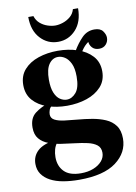

<svg xmlns="http://www.w3.org/2000/svg" viewBox="-103 -775 778 1101"><g transform="rotate(-10 286.0 -225.0)"><path d="M273 -490Q335 -490 387.5 -472.5Q440 -455 472.5 -419.5Q505 -384 505 -330Q505 -276 472.5 -240.5Q440 -205 387.5 -187.5Q335 -170 273 -170Q212 -170 160 -187.5Q108 -205 76.5 -240.5Q45 -276 45 -330Q45 -384 76.5 -419.5Q108 -455 160 -472.5Q212 -490 273 -490ZM277 -205Q307 -205 331 -233Q355 -261 355 -326Q355 -374 341.5 -402Q328 -430 308.5 -442.5Q289 -455 269 -455Q237 -455 216 -425.5Q195 -396 195 -335Q195 -288 207 -259Q219 -230 238 -217.5Q257 -205 277 -205ZM165 -139Q165 -116 186 -105Q207 -94 242 -89.5Q277 -85 318.5 -81.5Q360 -78 401.5 -71Q443 -64 478 -49Q513 -34 534 -5.5Q555 23 555 70Q555 152 483 206Q411 260 268 260Q217 260 174.5 252.5Q132 245 101 228.5Q70 212 52.5 187Q35 162 35 127Q35 82 67 52Q99 22 169 12L184 21Q167 42 161 64Q155 86 155 109Q155 161 186.5 193Q218 225 284 225Q325 225 356.5 212.5Q388 200 406.5 178.5Q425 157 425 130Q425 100 405 84.5Q385 69 352 61.5Q319 54 279.5 49.5Q240 45 200.5 39Q161 33 128 20.5Q95 8 75 -16Q55 -40 55 -81Q55 -136 90 -163Q125 -190 176 -206L190 -188Q175 -179 170 -164.5Q165 -150 165 -139ZM375 -472Q399 -513 429 -543.5Q459 -574 501 -574Q536 -574 550.5 -554Q565 -534 565 -515Q565 -493 550.5 -476.5Q536 -460 510 -460Q484 -460 469.5 -476.5Q455 -493 455 -515Q455 -523 464.5 -533Q474 -543 480 -549L479 -522Q463 -517 443 -500Q423 -483 405 -451ZM286 -540Q225 -540 183 -585.5Q141 -631 141 -710H171Q179 -684 198 -667.5Q217 -651 241 -643Q265 -635 286 -635Q307 -635 331 -643Q355 -651 374.5 -667.5Q394 -684 401 -710H431Q431 -631 389 -585.5Q347 -540 286 -540Z"/></g></svg>

Font: Brygada 1918
Style: Bold
Weight: 700
Designer: Mateusz Machalski | Borys Kosmynka | Przemek Hoffer
Foundry: NIEPODLEGLA 2018
Version: Version 3.006